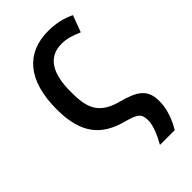

<svg xmlns="http://www.w3.org/2000/svg" viewBox="-228 -625 902 902"><g transform="rotate(-45 223.0 -174.0)"><path d="M273 201H371C396 160 417 107 417 53C417 -25 374 -52 284 -76C165 -107 153 -176 153 -273C153 -387 189 -462 282 -462C319 -462 349 -451 384 -436L415 -519C376 -539 330 -549 280 -549C137 -549 48 -456 48 -260C48 -96 114 -25 234 7C301 25 316 37 316 81C316 115 295 162 273 201Z"/></g></svg>

Font: Noto Sans SemiCondensed Medium
Style: Regular
Weight: 500
Width: 4
Designer: Monotype Design Team
Foundry: Monotype Imaging Inc.
Version: Version 2.013